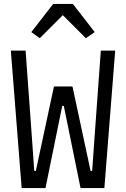

<svg xmlns="http://www.w3.org/2000/svg" viewBox="-20 -955 640 975"><path d="M90 0 35 -698H110L139 -298L154 -87H162L254 -516H348L440 -87H448L463 -298L492 -698H565L510 0H389L304 -417H296L211 0ZM350 -935 461 -792 416 -761 299 -878 182 -761 139 -792 250 -935Z"/></svg>

Font: IBM Plex Mono
Style: Regular
Weight: 400
Monospace: yes
Designer: Mike Abbink, Paul van der Laan, Pieter van Rosmalen
Foundry: Bold Monday
Version: Version 2.3